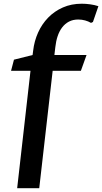

<svg xmlns="http://www.w3.org/2000/svg" viewBox="-20 -745 546 1027"><path d="M143.1 -366.2H39.1L54.7 -425.8L154.3 -450.7L157.2 -473.1Q163.1 -524.9 183.6 -570.6Q204.1 -616.2 237.5 -650.6Q271 -685.1 316.4 -705.1Q361.8 -725.1 417.5 -725.1Q439 -725.1 462.2 -721.9Q485.4 -718.8 506.3 -711.9L477.1 -627.4L466.8 -622.6Q452.6 -630.9 435.3 -635.7Q418 -640.6 398.4 -640.6Q370.1 -640.6 348.9 -629.4Q327.6 -618.2 312.5 -598.4Q297.4 -578.6 288.3 -551.5Q279.3 -524.4 275.9 -492.7L271 -450.7H442.9L412.6 -366.2H261.7L189.9 261.7H71.8Z"/></svg>

Font: Proza Libre
Style: Medium Italic
Weight: 500
Designer: Jasper de Waard
Foundry: Jasper de Waard
Version: Version 1.000; ttfautohint (v1.4.1.8-43bc)